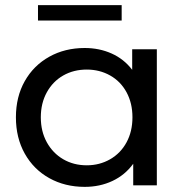

<svg xmlns="http://www.w3.org/2000/svg" viewBox="-20 -722 722 748"><path d="M591 -530V0H499V-84Q467 -40 418 -17Q369 6 310 6Q233 6 172 -28Q111 -62 76.5 -123.5Q42 -185 42 -265Q42 -345 76.5 -406Q111 -467 172 -501Q233 -535 310 -535Q367 -535 415 -513.5Q463 -492 495 -450V-530ZM496 -265Q496 -320 473 -362.5Q450 -405 409 -428Q368 -451 318 -451Q267 -451 226.5 -428Q186 -405 162.5 -362.5Q139 -320 139 -265Q139 -210 162.5 -167.5Q186 -125 226.5 -101.5Q267 -78 318 -78Q368 -78 409 -101.5Q450 -125 473 -167.5Q496 -210 496 -265ZM128 -702H454V-642H128Z"/></svg>

Font: Idrija
Style: Regular
Weight: 500
Designer: Julieta Ulanovsky
Foundry: Julieta Ulanovsky
Version: Version 7.200